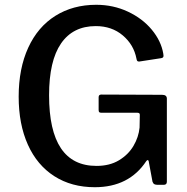

<svg xmlns="http://www.w3.org/2000/svg" viewBox="-20 -772 783 802"><path d="M58 -368Q58 -486 98 -573Q138 -660 211.5 -706Q285 -752 382 -752Q453 -752 514 -723.5Q575 -695 614 -648Q653 -601 662 -548Q663 -544 663 -539Q663 -534 660.5 -532Q658 -530 653 -529L562 -515H560Q555 -515 553 -518Q551 -521 550 -527Q539 -585 493 -624Q447 -663 380 -663Q285 -663 235 -590.5Q185 -518 185 -374Q185 -79 383 -79Q438 -79 477 -102.5Q516 -126 537.5 -162.5Q559 -199 563 -239L564 -289V-293Q564 -301 554 -301H404Q397 -301 394.5 -303.5Q392 -306 392 -313V-366Q392 -377 403 -377L657 -376Q677 -376 677 -360V-13Q677 0 664 0H638Q630 0 625 -2.5Q620 -5 617 -13L601 -99Q598 -108 591 -99Q519 10 376 10Q279 10 207 -36Q135 -82 96.5 -167.5Q58 -253 58 -368Z"/></svg>

Font: Libre Franklin Medium
Style: Regular
Weight: 500
Designer: Pablo Impallari, Rodrigo Fuenzalida
Foundry: Impallari Type
Version: Version 1.002; ttfautohint (v1.5)